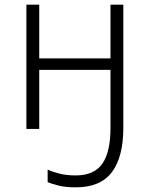

<svg xmlns="http://www.w3.org/2000/svg" viewBox="-20 -552 640 822"><path d="M305 250Q261 250 232.5 243Q204 236 184 228V174Q205 184 235 191.5Q265 199 304 199Q383 199 418 149Q453 99 453 -4V-253H148V0H93V-532H148V-302H453V-532H508V-5Q508 120 459 185Q410 250 305 250Z"/></svg>

Font: Noto Sans Mono Light
Style: Regular
Weight: 300
Designer: Monotype Design Team
Foundry: Monotype Imaging Inc.
Version: Version 2.014; ttfautohint (v1.8.4.7-5d5b)